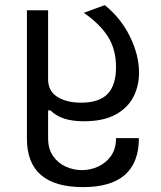

<svg xmlns="http://www.w3.org/2000/svg" viewBox="-20 -540 642 766"><path d="M311.5 206.5Q87.4 206.5 87.4 13.2V-499H171.9V-223.6Q171.9 -177.2 208.5 -153.8Q245.1 -130.4 303.7 -130.4Q376 -130.4 409.4 -165.5Q442.9 -200.7 442.9 -272Q442.9 -342.3 411.1 -393.1Q379.4 -443.8 314.5 -488.8L397.9 -519.5Q462.4 -467.8 498.5 -394Q534.7 -320.3 534.7 -250Q534.7 -197.3 512 -153.1Q489.3 -108.9 440.4 -82.5Q391.6 -56.2 314.5 -56.2H313.5Q223.6 -56.2 181.6 -99.6H171.9V11.2Q171.9 53.7 191.4 82Q210.9 110.4 241.7 124.5Q272.5 138.7 306.6 138.7Q340.8 138.7 371.8 124.5Q402.8 110.4 422.9 82Q442.9 53.7 442.9 11.2H534.2Q533.7 206.5 311.5 206.5Z"/></svg>

Font: Vazir Code Hack
Style: Code-Hack
Weight: 400
Foundry: DejaVu fonts team - Redesigned by Saber Rastikerdar
Version: Version 1.1.2